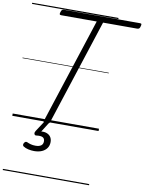

<svg xmlns="http://www.w3.org/2000/svg" viewBox="-142 -1075 1234 1639"><g transform="rotate(10 475.0 -255.0)"><path d="M295 14Q267 14 273 -5L570 -918H263Q251 -918 248.5 -924Q246 -930 251 -944Q255 -958 261 -963Q267 -968 278 -968H935Q948 -968 949.5 -962Q951 -956 947 -943Q944 -929 938 -923.5Q932 -918 920 -918H625L328 -5Q325 5 317.5 9.5Q310 14 295 14ZM235 264Q211 264 185 258.5Q159 253 140 240Q133 234 133.5 225.5Q134 217 139 210Q145 201 151 199Q157 197 165 200Q180 207 198 212Q216 217 239 217Q270 217 287 205Q304 193 304 168Q304 143 286 134Q268 125 232 130Q224 131 220 128.5Q216 126 214 121Q211 114 212 108.5Q213 103 218 94L282 -4H325L255 108L240 94Q278 84 305 91Q332 98 346.5 117Q361 136 361 164Q361 195 345 217.5Q329 240 301 252Q273 264 235 264ZM0 460H748V470H0ZM0 -20H748V0H0ZM0 -505H748V-500H0ZM0 -980H748V-970H0Z"/></g></svg>

Font: Playwrite NO Guides
Style: Regular
Weight: 400
Designer: Veronika Burian, José Scaglione
Foundry: TypeTogether
Version: Version 1.003